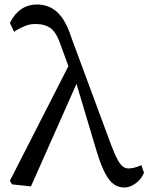

<svg xmlns="http://www.w3.org/2000/svg" viewBox="-20 -822 662 856"><path d="M138 -715Q114 -715 93.5 -707Q73 -699 53 -687L43 -680L24 -720L27 -725Q46 -762 76 -782Q106 -802 144 -802Q198 -802 235.5 -767.5Q273 -733 298 -655L475 -177Q492 -132 505 -109Q517 -87 528.5 -79Q540 -71 553 -71Q561 -71 574 -73.5Q587 -76 599 -81L610 -86L622 -52L620 -48Q609 -22 584 -4Q559 14 534.5 14Q510 14 490 1Q469 -12 450 -47Q431 -82 411 -147L321 -448L118 9L34 0L24 -16L285 -527L251 -620Q232 -677 206 -696Q180 -715 138 -715Z"/></svg>

Font: Early Summer Mincho Screen
Style: Regular
Weight: 400
Designer: GuiWonder
Version: Version 1.002